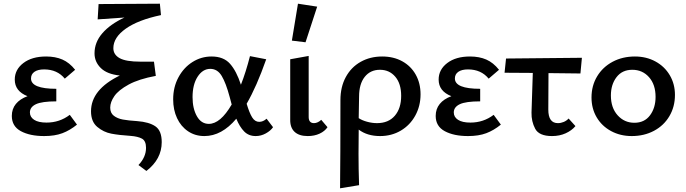

<svg xmlns="http://www.w3.org/2000/svg" viewBox="-20 -731 3715 1040"><path d="M397 -56Q359 -25 318 -9.5Q277 6 219 6Q142 6 93 -20.5Q44 -47 44 -103Q44 -141 66 -168Q88 -195 129 -210Q60 -237 60 -300Q60 -354 106.5 -389.5Q153 -425 230 -425Q280 -425 318 -408.5Q356 -392 387 -353L331 -305Q290 -355 219 -355Q185 -355 166.5 -342Q148 -329 148 -306Q148 -250 285 -250V-182Q207 -182 174.5 -166.5Q142 -151 142 -122Q142 -97 165 -82Q188 -67 232 -67Q303 -67 358 -109Z M856 39Q856 131 773 195L730 163Q771 120 771 70Q771 32 749 20Q727 8 687 5Q625 1 583 -7Q541 -15 507 -43.5Q473 -72 473 -128Q473 -246 629 -322Q560 -329 526 -362.5Q492 -396 492 -442Q492 -502 534.5 -551Q577 -600 654 -636L509 -626L514 -709L846 -711L852 -649H851Q728 -623 661 -575.5Q594 -528 594 -470Q594 -435 628 -416Q662 -397 741 -397H814L824 -320Q732 -303 677 -273Q622 -243 599.5 -210.5Q577 -178 577 -148Q577 -119 596.5 -104Q616 -89 645.5 -83.5Q675 -78 723 -75Q788 -70 822 -46.5Q856 -23 856 39Z M1459 -42Q1446 -23 1420 -8.5Q1394 6 1365 6Q1327 6 1302.5 -19Q1278 -44 1260 -88Q1181 6 1087 6Q1037 6 998.5 -20Q960 -46 939 -91Q918 -136 918 -193Q918 -259 946.5 -312Q975 -365 1022.5 -395Q1070 -425 1126 -425Q1191 -425 1226 -385.5Q1261 -346 1285 -272Q1312 -341 1334 -427L1422 -410Q1370 -262 1316 -169Q1331 -119 1346 -95Q1361 -71 1384 -71Q1405 -71 1424 -88ZM1235 -165 1224 -206Q1204 -281 1181 -319.5Q1158 -358 1119 -358Q1078 -358 1050.5 -315.5Q1023 -273 1023 -205Q1023 -143 1046.5 -101.5Q1070 -60 1111 -60Q1174 -60 1235 -165Z M1552 -84V-410L1652 -428V-100Q1651 -64 1681 -64Q1691 -64 1701.5 -69Q1712 -74 1720 -82L1754 -42Q1739 -20 1711 -7Q1683 6 1647 6Q1600 6 1575.5 -17Q1551 -40 1552 -84ZM1561 -511 1594 -711 1698 -695 1635 -502Z M2258 -220Q2258 -157 2229.5 -105Q2201 -53 2151 -23.5Q2101 6 2039 6Q1969 6 1923 -29Q1922 21 1922 103Q1922 182 1925 272L1822 289Q1824 124 1824 -189Q1824 -260 1853 -313.5Q1882 -367 1933.5 -396Q1985 -425 2050 -425Q2112 -425 2159 -399Q2206 -373 2232 -326.5Q2258 -280 2258 -220ZM2153 -212Q2153 -278 2121 -315.5Q2089 -353 2038 -353Q1986 -353 1955.5 -314.5Q1925 -276 1925 -208L1923 -91Q1941 -79 1968.5 -71.5Q1996 -64 2022 -64Q2084 -64 2118.5 -104Q2153 -144 2153 -212Z M2693 -56Q2655 -25 2614 -9.5Q2573 6 2515 6Q2438 6 2389 -20.5Q2340 -47 2340 -103Q2340 -141 2362 -168Q2384 -195 2425 -210Q2356 -237 2356 -300Q2356 -354 2402.5 -389.5Q2449 -425 2526 -425Q2576 -425 2614 -408.5Q2652 -392 2683 -353L2627 -305Q2586 -355 2515 -355Q2481 -355 2462.5 -342Q2444 -329 2444 -306Q2444 -250 2581 -250V-182Q2503 -182 2470.5 -166.5Q2438 -151 2438 -122Q2438 -97 2461 -82Q2484 -67 2528 -67Q2599 -67 2654 -109Z M2951 -335 2950 -137Q2950 -64 3002 -64Q3018 -64 3033.5 -70.5Q3049 -77 3060 -89L3097 -48Q3077 -24 3044 -9Q3011 6 2970 6Q2900 6 2879 -33.5Q2858 -73 2859 -121L2866 -336L2713 -337L2721 -414L3132 -418L3124 -333Z M3184 -203Q3184 -267 3214.5 -317.5Q3245 -368 3298.5 -396.5Q3352 -425 3419 -425Q3481 -425 3530.5 -398Q3580 -371 3608 -323.5Q3636 -276 3636 -217Q3636 -153 3606 -102Q3576 -51 3522.5 -22.5Q3469 6 3402 6Q3340 6 3290 -21Q3240 -48 3212 -95.5Q3184 -143 3184 -203ZM3531 -206Q3531 -273 3495.5 -313Q3460 -353 3405 -353Q3350 -353 3319.5 -313Q3289 -273 3289 -214Q3289 -147 3325.5 -106.5Q3362 -66 3416 -66Q3471 -66 3501 -106.5Q3531 -147 3531 -206Z"/></svg>

Font: Ysabeau Semibold
Style: Regular
Weight: 600
Designer: Christian Thalmann (Catharsis Fonts)
Version: Version 0.003